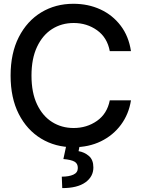

<svg xmlns="http://www.w3.org/2000/svg" viewBox="-20 -757 733 1000"><path d="M362.3 9.8Q268.1 9.8 194.1 -35.2Q120.1 -80.1 77.6 -163.6Q35.2 -247.1 35.2 -363.3Q35.2 -480 77.9 -563.7Q120.6 -647.5 194.6 -692.4Q268.6 -737.3 362.3 -737.3Q439.5 -737.3 502.9 -708Q566.4 -678.7 608.4 -623.5Q650.4 -568.4 662.1 -490.7H551.8Q538.6 -561.5 485.6 -599.4Q432.6 -637.2 363.8 -637.2Q300.8 -637.2 251.2 -605.7Q201.7 -574.2 172.9 -512.9Q144 -451.7 144 -363.3Q144 -274.4 172.9 -213.6Q201.7 -152.8 251.2 -121.6Q300.8 -90.3 363.3 -90.3Q432.1 -90.3 485.1 -127.4Q538.1 -164.6 551.8 -234.4H662.1Q650.9 -162.6 610.1 -107.4Q569.3 -52.2 505.9 -21.2Q442.4 9.8 362.3 9.8ZM325.2 1H395L389.2 30.3Q419.4 35.2 442.9 55.2Q466.3 75.2 466.3 115.2Q466.3 163.1 424.6 192.9Q382.8 222.7 304.2 222.7L301.8 163.1Q338.9 163.1 362.1 152.6Q385.3 142.1 385.3 118.2Q385.7 94.7 367.7 84.7Q349.6 74.7 310.1 71.3Z"/></svg>

Font: Inter Tight Medium
Style: Regular
Weight: 500
Designer: Rasmus Andersson
Foundry: rsms
Version: Version 3.004; ttfautohint (v1.8.4.7-5d5b)